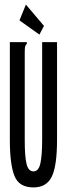

<svg xmlns="http://www.w3.org/2000/svg" viewBox="-20 -807 290 838"><path d="M126 11Q63 11 43 -39.5Q23 -90 23 -195V-623H97V-616Q91 -610 89.5 -603Q88 -596 88 -579V-194Q88 -123 96 -91Q104 -59 126 -59Q149 -59 156.5 -95Q164 -131 164 -197V-623H229V-198Q229 -83 206 -36Q183 11 126 11ZM152 -656 65 -718 93 -787 172 -694Z"/></svg>

Font: Inconsolata UltraCondensed SemiBold
Style: Regular
Weight: 600
Width: 1
Monospace: yes
Designer: Raph Levien, Cyreal, Brenton Simpson
Foundry: Raph Levien, Cyreal, Google
Version: Version 3.001; ttfautohint (v1.8.2.53-6de2)